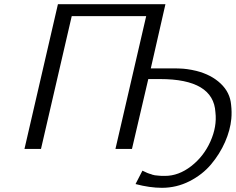

<svg xmlns="http://www.w3.org/2000/svg" viewBox="-20 -712 1127 918"><path d="M97 0 257 -692H771L701 -385H772Q779 -385 796.5 -385Q814 -385 819 -385Q824 -385 837 -384.5Q850 -384 856.5 -383.5Q863 -383 874.5 -381.5Q886 -380 896 -378Q906 -376 919 -373Q990 -355 1035 -312.5Q1080 -270 1085 -211Q1089 -176 1086 -144Q1081 -90 1056 -33Q1031 24 989.5 73.5Q948 123 886 154.5Q824 186 754 186Q696 186 628 168L661 104Q686 117 703 121Q709 124 712 124L720 126Q722 126 725 126.5Q728 127 730 127Q736 127 740 128Q745 129 754 129H769Q834 129 894 82.5Q954 36 986 -35.5Q1018 -107 1010 -175Q1001 -334 745 -334H689L611 0H532L679 -635H323L176 0Z"/></svg>

Font: Coval
Style: ExtraLight Italic
Weight: 200
Foundry: Context Ltd
Version: Version 001.000